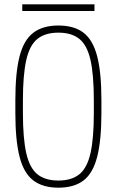

<svg xmlns="http://www.w3.org/2000/svg" viewBox="-20 -858 540 888"><path d="M250 10Q178 10 134 -23.5Q90 -57 70.5 -133Q51 -209 51 -335V-395Q51 -522 70.5 -597.5Q90 -673 134 -706.5Q178 -740 250 -740Q323 -740 366.5 -706.5Q410 -673 429.5 -597.5Q449 -522 449 -395V-335Q449 -209 429.5 -133Q410 -57 366.5 -23.5Q323 10 250 10ZM250 -23Q311 -23 347 -52Q383 -81 398.5 -149.5Q414 -218 414 -336V-394Q414 -512 398.5 -580.5Q383 -649 347 -678Q311 -707 250 -707Q189 -707 153 -678Q117 -649 101.5 -580.5Q86 -512 86 -394V-336Q86 -218 101.5 -149.5Q117 -81 153 -52Q189 -23 250 -23ZM83 -807V-838H417V-807Z"/></svg>

Font: M PLUS 1 Code ExtraLight
Style: Regular
Weight: 250
Designer: Coji Morishita
Foundry: UNDERFOREST DESIGN
Version: Version 1.002